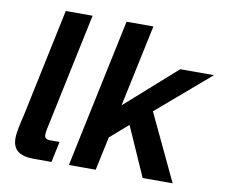

<svg xmlns="http://www.w3.org/2000/svg" viewBox="-78 -806 1059 902"><g transform="rotate(10 451.5 -355.0)"><path d="M137 0H222L243 -99H200C179 -99 171 -106 171 -121C171 -134 176 -158 182 -184L293 -710H165L56 -193C47 -155 36 -112 36 -80C36 -24 71 0 137 0Z M305 0H433L467 -160L553 -235L657 0H800L650 -317L903 -534H742L500 -319L583 -710H455Z"/></g></svg>

Font: Geist SemiBold
Style: Italic
Weight: 600
Italic angle: -12°
Designer: Basement.studio, Andrés Briganti, Mateo Zaragoza
Foundry: Basement.studio, Vercel, Andrés Briganti, Guido Ferreyra, Mateo Zaragoza
Version: Version 1.500